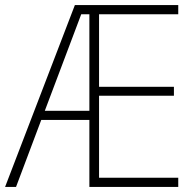

<svg xmlns="http://www.w3.org/2000/svg" viewBox="-21 -734 752 754"><path d="M679 0V-36H368V-358H662V-393H368V-678H679V-714H273L-1 0H42L141 -263H330V0ZM155 -299 298 -678H330V-299Z"/></svg>

Font: Noto Sans SemiCondensed ExtraLight
Style: Regular
Weight: 200
Width: 4
Designer: Monotype Design Team
Foundry: Monotype Imaging Inc.
Version: Version 2.013